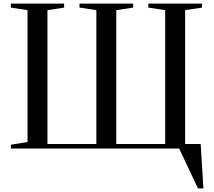

<svg xmlns="http://www.w3.org/2000/svg" viewBox="-20 -820 1183 1060"><path d="M1073 220 969 0H40V-21L132 -36V-764L40 -778V-800H334V-778L242 -764V-25H512V-764L420 -778H419V-800H715V-778H714L622 -764V-25H892V-764L799 -778V-800H1095V-778L1002 -764V-25H1088L1103 220Z"/></svg>

Font: Prata
Style: Regular
Weight: 400
Designer: Ivan Petrov
Foundry: Cyreal
Version: Version 2.000